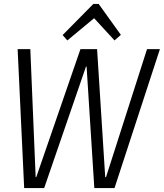

<svg xmlns="http://www.w3.org/2000/svg" viewBox="-20 -948 827 969"><path d="M69 -700H133L160 -54H163L386 -700H470L511 -54H515L722 -700H787L558 1H456L417 -612H414L203 1H102ZM296 -771 451 -928H478L590 -772L558 -744L445 -867H468L320 -744Z"/></svg>

Font: Pathway Extreme SemiCondensed ExtraLight
Style: Italic
Weight: 250
Width: 4
Italic angle: -8°
Version: Version 1.001;gftools[0.9.26]